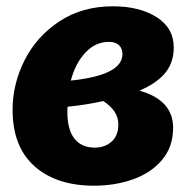

<svg xmlns="http://www.w3.org/2000/svg" viewBox="-20 -571 600 610"><path d="M532 -420Q532 -373 505.5 -340Q479 -307 423 -283Q530 -253 530 -165Q530 -104 494.5 -62.5Q459 -21 402 -1Q345 19 279 19Q159 19 89.5 -43Q20 -105 20 -222Q20 -304 58 -379.5Q96 -455 168.5 -503Q241 -551 339 -551Q423 -551 477.5 -516.5Q532 -482 532 -420ZM205 -315Q369 -332 369 -399Q369 -417 358 -427.5Q347 -438 326 -438Q283 -438 251 -403.5Q219 -369 205 -315ZM195 -232Q194 -227 194 -216Q194 -159 216.5 -130.5Q239 -102 281 -102Q313 -102 334.5 -121Q356 -140 356 -176Q356 -219 308 -250Q256 -238 195 -232Z"/></svg>

Font: Trujillo ExtraBold
Style: Italic
Weight: 800
Italic angle: -8°
Designer: Fira Sans original fonts by bBox Type GmbH, Carrois Corporate GbR, & Edenspiekermann AG / Changes by Cristiano Sobral
Foundry: Fira Sans original fonts by bBox Type GmbH, Carrois Corporate GbR, & Edenspiekermann AG / Changes by Cristiano Sobral
Version: Version 4.301;July 28, 2020;FontCreator 13.0.0.2655 64-bit